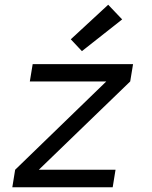

<svg xmlns="http://www.w3.org/2000/svg" viewBox="-20 -791 640 811"><path d="M32 0 44 -74 429 -447H106L118 -520H542L530 -447L144 -74H468L456 0ZM326 -575 279 -625 437 -771 496 -709Z"/></svg>

Font: Zed Sans Extended
Style: Italic
Weight: 400
Width: 7
Italic angle: -9°
Designer: Belleve Invis
Foundry: Belleve Invis
Version: Version 1.0.0; ttfautohint (v1.8.4)